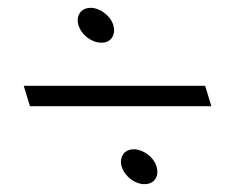

<svg xmlns="http://www.w3.org/2000/svg" viewBox="-20 -591 600 490"><path d="M519.4 -320 503.6 -372H40.6L56.4 -320ZM238.9 -482C265.9 -482 275.8 -505.1 269.2 -527C261.5 -551.9 234.5 -571 211.7 -571C184.5 -571 173.6 -548.6 180.2 -527C188.2 -500.7 214.8 -482 238.9 -482ZM348.3 -121C376.2 -121 386.4 -143.6 379.5 -166C371.7 -191.5 344.7 -210 321.1 -210C294.7 -210 284.1 -187.1 290.5 -166C298.4 -140.2 325 -121 348.3 -121Z"/></svg>

Font: Din Kursivschrift
Style: LeftEng
Weight: 400
Version: Version 1.089